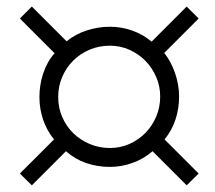

<svg xmlns="http://www.w3.org/2000/svg" viewBox="-20 -720 650 580"><path d="M463.9 -428.2Q463.9 -459.5 451.9 -487.3Q439.9 -515.1 419.4 -536.1Q398.9 -557.1 371.1 -569.6Q343.3 -582 312 -582Q279.3 -582 251 -570.1Q222.7 -558.1 201.4 -537.1Q180.2 -516.1 168 -487.8Q155.8 -459.5 155.8 -426.8Q155.8 -394.5 168 -366.5Q180.2 -338.4 201.4 -317.6Q222.7 -296.9 251.2 -284.9Q279.8 -272.9 312 -272.9Q343.8 -272.9 371.6 -285.4Q399.4 -297.9 419.9 -319.1Q440.4 -340.3 452.1 -368.4Q463.9 -396.5 463.9 -428.2ZM543.9 -160.2 440.9 -263.2Q413.6 -239.7 380.1 -227.8Q346.7 -215.8 312 -215.8Q274.4 -215.8 240.7 -227.3Q207 -238.8 179.2 -263.2L76.2 -160.2L40 -195.8L143.1 -298.8Q121.1 -326.2 110.1 -358.9Q99.1 -391.6 99.1 -426.8Q99.1 -444.3 101.8 -462.2Q104.5 -480 110.1 -497.1Q115.7 -514.2 124.3 -530Q132.8 -545.9 145 -559.1L40 -664.1L76.2 -700.2L181.2 -595.2Q208 -617.2 242.4 -628.2Q276.9 -639.2 312 -639.2Q346.7 -639.2 379.4 -627.7Q412.1 -616.2 438 -594.2L543.9 -700.2L580.1 -664.1L476.1 -560.1Q497.1 -533.7 509 -498.5Q521 -463.4 521 -428.2Q521 -392.6 510.3 -359.4Q499.5 -326.2 477.1 -298.8L580.1 -195.8Z"/></svg>

Font: BabelStone Ogham Lithic
Style: Regular
Weight: 400
Designer: Andrew West
Foundry: BabelStone
Version: Version 1.02 March 14, 2022